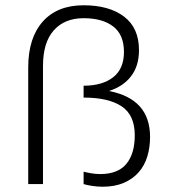

<svg xmlns="http://www.w3.org/2000/svg" viewBox="-20 -698 648 728"><path d="M369 10Q350 10 330 7Q310 4 297 0V-47Q308 -44 325.5 -41Q343 -38 360 -38Q427 -38 459 -76.5Q491 -115 491 -185Q491 -262 441 -295Q391 -328 297 -328V-373Q368 -373 409 -405Q450 -437 450 -501Q450 -566 409.5 -597.5Q369 -629 297 -629Q225 -629 184 -583Q143 -537 143 -448V0H87V-442Q87 -554 142 -616Q197 -678 297 -678Q394 -678 450.5 -635Q507 -592 507 -508Q507 -448 477 -409Q447 -370 393 -353Q549 -323 549 -179Q549 -139 538.5 -104.5Q528 -70 505.5 -44.5Q483 -19 449 -4.5Q415 10 369 10Z"/></svg>

Font: Celebes Light
Style: Regular
Weight: 300
Designer: Anugrah Pasau
Foundry: Lafontype
Version: Version 1.000; ttfautohint (v1.8.4)